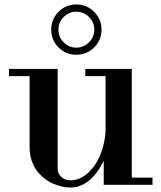

<svg xmlns="http://www.w3.org/2000/svg" viewBox="-20 -823 719 855"><path d="M292 12.2Q276.4 12.2 258.3 8.3Q240.2 4.4 219.5 -3.9Q198.7 -12.2 179.9 -26.9Q161.1 -41.5 145.8 -60.5Q130.4 -79.6 121.1 -107.7Q111.8 -135.7 111.8 -168.9V-483.9H20V-516.1H236.8V-69.8Q236.8 -50.8 252.9 -35.4Q269 -20 293 -20Q335.9 -20 371.8 -53Q407.7 -85.9 427.5 -135.5Q447.3 -185.1 450.2 -240.2V-483.9H359.9V-516.1H566.9V-32.2H659.2V0H441.9V-106.9Q382.8 12.2 292 12.2ZM240.7 -611.8Q208 -644.5 208 -690.9Q208 -737.3 240.7 -770.3Q273.4 -803.2 319.8 -803.2Q366.2 -803.2 399.2 -770.3Q432.1 -737.3 432.1 -690.9Q432.1 -644.5 399.2 -611.8Q366.2 -579.1 319.8 -579.1Q273.4 -579.1 240.7 -611.8ZM263.7 -747.6Q240.2 -724.1 240.2 -690.9Q240.2 -657.7 263.7 -634.3Q287.1 -610.8 319.8 -610.8Q352.5 -610.8 376.2 -634.5Q399.9 -658.2 399.9 -690.9Q399.9 -723.6 376.2 -747.3Q352.5 -771 319.8 -771Q287.1 -771 263.7 -747.6Z"/></svg>

Font: Fin Serif Display
Style: Italic
Weight: 400
Designer: J. Blake Harris
Version: Version 1.006;FEAKit 1.0